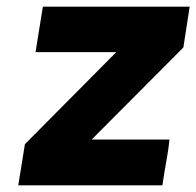

<svg xmlns="http://www.w3.org/2000/svg" viewBox="-20 -558 591 578"><path d="M35 0 55 -124 330 -401H87L109 -538H551L532 -415L256 -138H490Q490 -138 488.5 -123.5Q487 -109 483.5 -89Q480 -69 476.5 -48.5Q473 -28 471 -14Q469 0 469 0Z"/></svg>

Font: Exo Thin ExtraBold
Style: Italic
Weight: 800
Italic angle: -9°
Version: Version 2.000